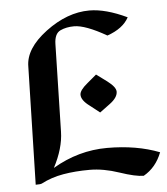

<svg xmlns="http://www.w3.org/2000/svg" viewBox="-50 -716 669 767"><g transform="rotate(-5 284.5 -332.5)"><path d="M495.6 5.9Q462.9 5.9 400.1 -15.4Q337.4 -36.6 282.2 -36.6Q224.6 -36.6 176.3 -28.3Q127.9 -20 86.9 1.5Q82 3.9 62.5 3.9L74.2 -468.8Q74.2 -541 160.9 -606Q247.6 -670.9 336.4 -670.9Q401.4 -670.9 486.8 -630.4Q463.4 -586.9 399.9 -564.9Q315.4 -613.3 270 -613.3Q238.8 -613.3 214.8 -602.1Q190.9 -590.8 189.9 -549.3L181.6 -198.2Q180.2 -131.8 140.6 -56.6Q244.1 -117.7 359.4 -117.7Q477.5 -117.7 568.8 -82Q545.9 -22.5 495.6 5.9ZM344.2 -261.2 305.7 -291.5Q272 -315.9 272 -338.4Q272 -356.4 303.7 -382.3L340.8 -413.6L383.3 -382.3Q417 -356.9 417 -338.4Q417 -314.9 385.3 -291.5Z"/></g></svg>

Font: Balgruf
Style: Regular
Weight: 500
Designer: Paul James MIller
Foundry: High-Logic / Made with FontCreator
Version: Version 1.201;March 28, 2021;FontCreator 13.0.0.2683 64-bit